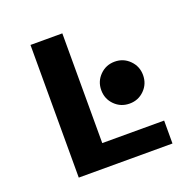

<svg xmlns="http://www.w3.org/2000/svg" viewBox="-124 -826 958 952"><g transform="rotate(-20 355.0 -350.0)"><path d="M301.5 -121H628V0H133.5V-700H301.5ZM497 -258.5Q450.5 -258.5 418.5 -290.5Q386.5 -322.5 386.5 -369Q386.5 -415 418.5 -447.2Q450.5 -479.5 497 -479.5Q543 -479.5 575 -447.2Q607 -415 607 -369Q607 -322.5 575 -290.5Q543 -258.5 497 -258.5Z"/></g></svg>

Font: League Mono
Style: Bold
Weight: 700
Width: 6
Designer: Tyler Finck
Foundry: The League of Moveable Type / Tyler Finck
Version: Version 2.300;RELEASE